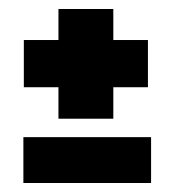

<svg xmlns="http://www.w3.org/2000/svg" viewBox="-20 -555 388 427"><path d="M110 -291V-535H232V-291ZM33 -361V-466H309V-361ZM32 -148V-250H316V-148Z"/></svg>

Font: Bricolage Grotesque 96pt ExtraBold Condensed
Style: Regular
Weight: 800
Width: 3
Version: Version 1.001;gftools[0.9.33.dev8+g029e19f]